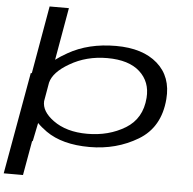

<svg xmlns="http://www.w3.org/2000/svg" viewBox="-73 -848 1115 1111"><g transform="rotate(5 485.0 -292.5)"><path d="M-10.5 200 95 -391.5H101L170 -785H282L228.5 -480.5Q256 -501.5 296 -524Q413 -591 573 -591Q728.5 -591 814.2 -515.8Q900 -440.5 889.5 -310Q876.5 -145 751.5 -70Q626.5 5 470.5 5Q311.5 5 216.5 -62Q183 -86 162.5 -107.5L140.5 0H137L101.5 200ZM205 -345.5 186 -236.5Q182.5 -177 252.5 -126Q329 -70 450.5 -70Q575.5 -70 670.8 -127.8Q766 -185.5 775 -307Q782 -400.5 718 -458.5Q654 -516.5 529 -516.5Q407.5 -516.5 311.5 -460Q220.5 -407.5 205 -345.5Z"/></g></svg>

Font: Anybody UltraExpanded Regular
Style: Italic
Weight: 400
Width: 9
Italic angle: -10°
Designer: Tyler Finck
Foundry: Etcetera Type Company
Version: Version 1.010; ttfautohint (v1.8.3) -l 8 -r 50 -G 200 -x 14 